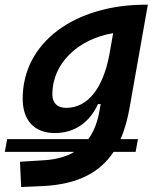

<svg xmlns="http://www.w3.org/2000/svg" viewBox="-60 -542 666 797"><path d="M-40 88.4H248.5C216.8 107.4 176.8 119.6 125.5 123L22.9 129.4L27.8 234.4L115.7 230.5C267.6 223.6 357.4 170.4 411.6 88.4H502.9L512.7 35.6H440.4C458 -4.4 470.2 -49.8 478.5 -98.1L553.7 -522.5H544.4C253.9 -522.5 34.2 -369.1 34.2 -132.3C34.2 -42 82.5 10.3 168 10.3C248.5 10.3 311.5 -32.7 346.7 -109.9H357.9L353 -82.5C345.7 -40.5 332 1 306.6 35.6H-30.3ZM409.7 -404.3 393.6 -313C366.2 -171.4 302.2 -94.2 214.4 -94.2C178.2 -94.2 157.2 -114.7 157.2 -150.4C157.2 -279.3 264.6 -380.4 409.7 -404.3Z"/></svg>

Font: Cascadia Mono PL SemiBold
Style: Italic
Weight: 600
Italic angle: -10°
Monospace: yes
Designer: Aaron Bell
Foundry: Saja Typeworks
Version: Version 2404.023